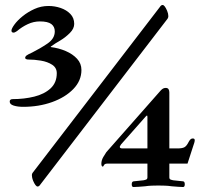

<svg xmlns="http://www.w3.org/2000/svg" viewBox="-20 -731 811 771"><path d="M108 -28Q108 -33 111 -37L622 -703Q627 -711 633 -711Q641 -711 651 -688Q656 -676 656 -666Q656 -661 653 -656L142 10Q137 18 131 18Q123 18 113 -5Q110 -13 109 -18.5Q108 -24 108 -28ZM387 -73Q387 -87 394.5 -100Q402 -113 407 -120L623 -365Q627 -370 632.5 -374Q638 -378 645 -378Q654 -378 657 -372.5Q660 -367 660 -360V-135H693Q711 -135 720 -139.5Q729 -144 737 -160Q740 -166 744 -170.5Q748 -175 754 -175Q762 -175 762 -168Q762 -164 760 -157Q758 -150 756 -145L733 -74H660V-19Q660 -12 665 -10Q670 -8 676 -7L714 -3Q722 -3 722 9Q722 20 715 20Q709 20 694.5 19Q680 18 669 17Q657 15 641.5 14.5Q626 14 616 14Q606 14 590.5 14.5Q575 15 563 17Q553 18 537.5 19Q522 20 516 20Q509 20 509 9Q509 -3 518 -3L556 -7Q562 -8 567 -10Q572 -12 572 -19V-74H411Q400 -74 397 -67Q395 -62 392 -62Q391 -62 389 -64.5Q387 -67 387 -73ZM461 -141Q461 -135 472 -135H572V-261Q572 -267 570 -267Q569 -267 565 -263L466 -151Q465 -149 463 -146Q461 -143 461 -141ZM19 -323Q19 -333 31 -333Q77 -333 117.5 -343Q158 -353 183 -376Q208 -399 208 -437Q208 -459 189.5 -471Q171 -483 144.5 -487.5Q118 -492 92 -492Q88 -492 84.5 -494Q81 -496 81 -498Q81 -504 87 -508.5Q93 -513 109 -520Q141 -536 170.5 -556Q200 -576 200 -605Q200 -624 186 -634.5Q172 -645 140 -645Q115 -645 91.5 -634Q68 -623 48 -606Q46 -605 42 -602.5Q38 -600 35 -600Q26 -600 26 -608Q26 -616 38 -632.5Q50 -649 71 -666Q92 -683 118.5 -695Q145 -707 175 -707Q200 -707 223.5 -699Q247 -691 262.5 -675Q278 -659 278 -635Q278 -616 260.5 -598.5Q243 -581 223 -569Q211 -562 203 -557Q195 -552 184 -544V-542Q216 -538 244 -526Q272 -514 289.5 -495Q307 -476 307 -450Q307 -407 274.5 -373.5Q242 -340 189 -321Q136 -302 73 -302Q51 -302 35 -307Q19 -312 19 -323Z"/></svg>

Font: Monomakh
Style: Regular
Weight: 400
Version: Version 1.200; ttfautohint (v1.8.4.7-5d5b)